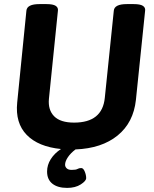

<svg xmlns="http://www.w3.org/2000/svg" viewBox="-20 -722 752 938"><path d="M308 196Q262 196 236 175.5Q210 155 210 116Q210 84 228 55.5Q246 27 278 6Q167 -5 110.5 -63Q54 -121 64 -221L109 -670Q112 -702 173 -702H207Q239 -702 252 -693.5Q265 -685 263 -670L219 -239Q214 -185 244.5 -154Q275 -123 342 -123Q480 -123 492 -244L536 -670Q539 -702 600 -702H633Q665 -702 678 -693.5Q691 -685 689 -670L644 -234Q632 -123 554.5 -60Q477 3 349 8Q326 25 312 45.5Q298 66 298 83Q298 93 306 100.5Q314 108 330 108Q351 108 358.5 103.5Q366 99 377 99Q387 99 394 116Q401 133 401 148Q401 162 374.5 179Q348 196 308 196Z"/></svg>

Font: Asap
Style: Bold Italic
Weight: 700
Italic angle: -6°
Designer: Pablo Cosgaya
Foundry: Omnibus-Type
Version: Version 3.001; ttfautohint (v1.8.3)